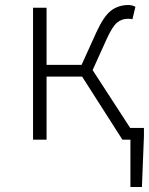

<svg xmlns="http://www.w3.org/2000/svg" viewBox="-20 -558 595 767"><path d="M501 0H469L308 -252H166V0H112V-527H166V-299H306L364 -427Q394 -493 423.5 -515.5Q453 -538 493 -538Q507 -538 521 -531L509 -481Q503 -483 491 -483Q466 -483 447.5 -467.5Q429 -452 407 -404L350 -278L500 -47H555V-14L547 189H501Z"/></svg>

Font: Nebula Sans Light
Style: Regular
Weight: 300
Designer: Paul D. Hunt for Adobe (as Source Sans)
Foundry: Nebula Entertainment & Broadcasting LLC
Version: Version 1.010